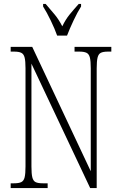

<svg xmlns="http://www.w3.org/2000/svg" viewBox="-20 -951 609 971"><path d="M34 0V-24H51Q75 -24 87.5 -30Q100 -36 104.5 -54Q109 -72 109 -109V-606Q109 -642 104.5 -660Q100 -678 87.5 -684Q75 -690 52 -690H34V-714H143L439 -85V-606Q439 -642 434.5 -660Q430 -678 417.5 -684Q405 -690 382 -690H357V-714H543V-690H526Q502 -690 490 -684Q478 -678 473.5 -660Q469 -642 469 -605V0H436L139 -629V-109Q139 -72 143.5 -54Q148 -36 160 -30Q172 -24 196 -24H221V0ZM269 -771Q257 -805 236.5 -847.5Q216 -890 198 -918V-931H211Q236 -902 256.5 -877.5Q277 -853 295 -818Q312 -853 332 -877.5Q352 -902 378 -931H390V-918Q372 -890 352 -847.5Q332 -805 319 -771Z"/></svg>

Font: Noto Serif Myanmar ExtraCondensed ExtraLight
Style: Regular
Weight: 200
Width: 2
Designer: Ben Mitchell and the Monotype Design Team
Foundry: Monotype Imaging Inc.
Version: Version 2.106; ttfautohint (v1.8.4.7-5d5b)